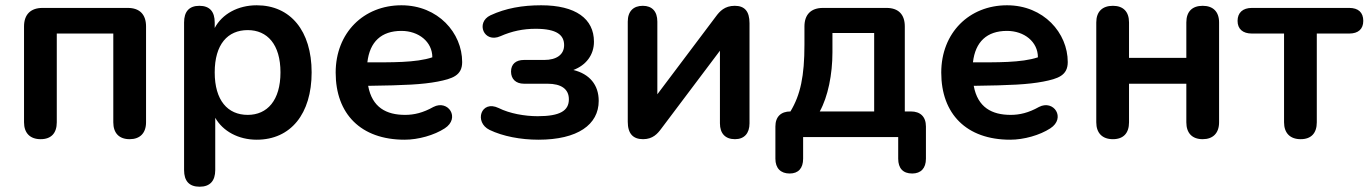

<svg xmlns="http://www.w3.org/2000/svg" viewBox="-20 -519 5182 727"><path d="M134 8C174 8 195 -15 195 -56V-392H409V-56C409 -15 431 8 471 8C510 8 533 -15 533 -56V-419C533 -464 509 -489 464 -489H141C96 -489 71 -464 71 -419V-56C71 -15 94 8 134 8Z M736 188C775 188 795 166 795 125V-73C824 -22 883 10 952 10C1081 10 1160 -88 1160 -245C1160 -402 1080 -499 952 -499C881 -499 821 -466 793 -413V-434C793 -475 774 -497 735 -497C696 -497 677 -475 677 -434V125C677 166 696 188 736 188ZM918 -84C842 -84 793 -139 793 -245C793 -351 842 -405 918 -405C992 -405 1042 -351 1042 -245C1042 -139 992 -84 918 -84Z M1512 10C1564 10 1624 -7 1664 -33C1724 -72 1677 -143 1621 -114C1582 -92 1548 -84 1514 -84C1443 -84 1389 -112 1374 -194C1515 -196 1578 -199 1637 -210C1693 -221 1730 -233 1730 -284C1730 -394 1639 -499 1500 -499C1357 -499 1251 -395 1251 -244C1251 -88 1346 10 1512 10ZM1371 -283C1380 -361 1424 -402 1500 -402C1565 -402 1617 -361 1617 -302C1555 -281 1458 -283 1371 -283Z M2019 10C2167 10 2247 -47 2247 -137C2247 -198 2212 -239 2151 -254C2199 -272 2229 -311 2229 -361C2229 -448 2160 -499 2029 -499C1958 -499 1895 -488 1837 -461C1780 -434 1812 -354 1875 -382C1918 -401 1961 -410 2008 -410C2089 -410 2116 -386 2116 -348C2116 -312 2087 -292 2041 -292H1964C1933 -292 1915 -276 1915 -248C1915 -220 1933 -202 1964 -202H2053C2105 -202 2134 -182 2134 -143C2134 -100 2101 -79 2016 -79C1967 -79 1910 -89 1868 -110C1801 -142 1774 -56 1834 -27C1884 -3 1951 10 2019 10Z M2415 8C2452 8 2470 -13 2484 -32L2706 -327V-52C2706 -14 2726 8 2763 8C2798 8 2818 -14 2818 -52V-431C2818 -477 2799 -497 2762 -497C2724 -497 2705 -476 2691 -457L2469 -162V-437C2469 -476 2449 -497 2414 -497C2378 -497 2357 -476 2357 -437V-58C2357 -13 2377 8 2415 8Z M2970 138C3003 138 3021 118 3021 82V0H3381V82C3381 118 3399 138 3434 138C3467 138 3486 118 3486 82V-40C3486 -77 3465 -97 3429 -97H3406V-419C3406 -464 3382 -489 3337 -489H3096C3051 -489 3026 -464 3026 -419V-350C3026 -231 3011 -160 2973 -97C2937 -97 2916 -77 2916 -40V82C2916 118 2936 138 2970 138ZM3084 -97C3115 -153 3132 -237 3132 -321V-394H3290V-97Z M3805 10C3857 10 3917 -7 3957 -33C4017 -72 3970 -143 3914 -114C3875 -92 3841 -84 3807 -84C3736 -84 3682 -112 3667 -194C3808 -196 3871 -199 3930 -210C3986 -221 4023 -233 4023 -284C4023 -394 3932 -499 3793 -499C3650 -499 3544 -395 3544 -244C3544 -88 3639 10 3805 10ZM3664 -283C3673 -361 3717 -402 3793 -402C3858 -402 3910 -361 3910 -302C3848 -281 3751 -283 3664 -283Z M4194 8C4234 8 4255 -15 4255 -56V-202H4472V-56C4472 -15 4494 8 4534 8C4573 8 4596 -15 4596 -56V-434C4596 -475 4573 -497 4534 -497C4494 -497 4472 -475 4472 -434V-300H4255V-434C4255 -475 4233 -497 4194 -497C4154 -497 4131 -475 4131 -434V-56C4131 -15 4154 8 4194 8Z M4905 8C4945 8 4966 -15 4966 -56V-392H5089C5123 -392 5142 -409 5142 -440C5142 -472 5123 -489 5089 -489H4720C4686 -489 4666 -471 4666 -440C4666 -409 4686 -392 4720 -392H4842V-56C4842 -15 4865 8 4905 8Z"/></svg>

Font: SN Pro SemiBold
Style: Regular
Weight: 600
Designer: Tobias Whetton
Foundry: Supernotes
Version: Version 1.003;Glyphs 3.3 (3324)